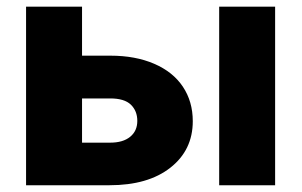

<svg xmlns="http://www.w3.org/2000/svg" viewBox="-20 -548 893 568"><path d="M222.7 -383.3H307.1Q380.4 -383.3 436 -359.4Q491.7 -335.4 521 -291.5Q550.3 -247.6 550.3 -189.5Q550.3 -104 484.1 -52Q418 0 303.7 0H57.1V-528.3H222.7ZM793.9 0H628.4V-528.3H793.9ZM222.7 -256.8V-126H306.2Q343.8 -126 365 -143.3Q386.2 -160.6 386.2 -190.4Q386.2 -219.7 367.2 -238.3Q348.1 -256.8 306.2 -256.8Z"/></svg>

Font: Roboto Black
Style: Regular
Weight: 900
Designer: Google
Version: Version 2.134; 2016